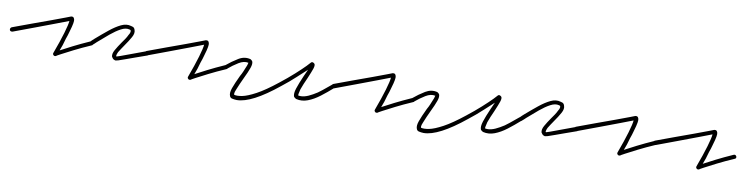

<svg xmlns="http://www.w3.org/2000/svg" viewBox="-29 -592 3619 932"><g transform="rotate(10 1780.5 -126.0)"><path d="M227 -49Q223 -49 221 -51Q215 -56 217 -62Q240 -124 253 -168Q266 -212 267 -229Q249 -222 205.5 -205.5Q162 -189 108.5 -169Q55 -149 4 -130Q-7 -128 -10 -136Q-12 -145 -4 -150Q41 -167 89.5 -184.5Q138 -202 179 -217Q220 -232 246 -242Q272 -252 272 -252H279Q285 -250 286 -246Q289 -242 289 -233Q289 -224 284 -204Q280 -191 276 -175.5Q272 -160 265 -141Q261 -125 255.5 -108.5Q250 -92 245 -80Q267 -92 303.5 -110.5Q340 -129 385 -149Q394 -153 399 -144Q401 -140 399.5 -136Q398 -132 394 -131Q348 -111 311.5 -92.5Q275 -74 253.5 -62.5Q232 -51 232 -50Q231 -50 230 -49.5Q229 -49 227 -49Z M521 -79H519Q511 -81 507 -85.5Q503 -90 501 -94Q497 -108 508 -127.5Q519 -147 535 -170Q543 -181 550 -191.5Q557 -202 561 -211Q568 -222 568.5 -227.5Q569 -233 568 -235Q568 -235 567 -236.5Q566 -238 561 -239Q543 -244 519.5 -231.5Q496 -219 469.5 -197Q443 -175 416 -151Q412 -147 406.5 -142Q401 -137 395 -132Q387 -126 381 -134Q379 -136 379 -140.5Q379 -145 383 -147Q388 -152 393 -157Q398 -162 403 -166Q434 -193 462.5 -216Q491 -239 517 -251.5Q543 -264 566 -257Q577 -255 581 -250.5Q585 -246 586 -241Q592 -226 580 -204.5Q568 -183 551 -159Q544 -149 537.5 -139Q531 -129 526 -121Q521 -110 520.5 -105.5Q520 -101 520 -100Q520 -100 521 -99.5Q522 -99 523 -99Q527 -100 540 -104.5Q553 -109 582 -120Q611 -131 663 -150Q673 -152 675 -144Q677 -140 675.5 -136Q674 -132 670 -130Q637 -119 612 -109.5Q587 -100 569 -94Q542 -84 533 -81.5Q524 -79 521 -79Z M891 -49Q887 -49 885 -51Q879 -56 881 -62Q904 -124 917 -168Q930 -212 931 -229Q913 -222 869.5 -205.5Q826 -189 772.5 -169Q719 -149 668 -130Q657 -128 654 -136Q652 -145 660 -150Q705 -167 753.5 -184.5Q802 -202 843 -217Q884 -232 910 -242Q936 -252 936 -252H943Q949 -250 950 -246Q953 -242 953 -233Q953 -224 948 -204Q944 -191 940 -175.5Q936 -160 929 -141Q925 -125 919.5 -108.5Q914 -92 909 -80Q931 -92 967.5 -110.5Q1004 -129 1049 -149Q1058 -153 1063 -144Q1065 -140 1063.5 -136Q1062 -132 1058 -131Q1012 -111 975.5 -92.5Q939 -74 917.5 -62.5Q896 -51 896 -50Q895 -50 894 -49.5Q893 -49 891 -49Z M1133 8Q1126 8 1121 7Q1116 6 1110 5Q1101 3 1098 -6Q1092 -20 1101 -45Q1110 -70 1129 -110Q1136 -122 1141 -134Q1146 -146 1150 -156Q1155 -167 1156 -172Q1157 -177 1158 -180Q1136 -185 1110.5 -169.5Q1085 -154 1059 -132Q1052 -127 1045 -134Q1043 -136 1043 -140.5Q1043 -145 1047 -147Q1077 -172 1106 -189.5Q1135 -207 1165 -199Q1172 -195 1175 -190Q1180 -179 1172.5 -157.5Q1165 -136 1148 -101Q1141 -86 1134.5 -71.5Q1128 -57 1123 -44Q1116 -28 1116 -22Q1116 -16 1117 -15Q1131 -11 1156.5 -16Q1182 -21 1223 -43Q1264 -65 1323 -112Q1360 -141 1390.5 -168.5Q1421 -196 1439 -214.5Q1457 -233 1457 -234Q1461 -238 1467 -236Q1469 -235 1471.5 -233.5Q1474 -232 1475 -230Q1479 -223 1473.5 -206.5Q1468 -190 1453 -155Q1446 -140 1440 -125.5Q1434 -111 1429 -97Q1425 -81 1424 -74.5Q1423 -68 1423 -66Q1451 -59 1494 -84Q1515 -95 1536 -112.5Q1557 -130 1578 -147Q1585 -154 1592 -146Q1598 -138 1590 -132Q1562 -107 1532.5 -84.5Q1503 -62 1474 -51Q1445 -40 1417 -47Q1410 -50 1405 -56Q1399 -70 1407.5 -96.5Q1416 -123 1434 -164Q1438 -172 1441.5 -180.5Q1445 -189 1449 -197Q1430 -180 1400.5 -152.5Q1371 -125 1335 -97Q1206 8 1133 8Z M1812 -49Q1808 -49 1806 -51Q1800 -56 1802 -62Q1825 -124 1838 -168Q1851 -212 1852 -229Q1834 -222 1790.5 -205.5Q1747 -189 1693.5 -169Q1640 -149 1589 -130Q1578 -128 1575 -136Q1573 -145 1581 -150Q1626 -167 1674.5 -184.5Q1723 -202 1764 -217Q1805 -232 1831 -242Q1857 -252 1857 -252H1864Q1870 -250 1871 -246Q1874 -242 1874 -233Q1874 -224 1869 -204Q1865 -191 1861 -175.5Q1857 -160 1850 -141Q1846 -125 1840.5 -108.5Q1835 -92 1830 -80Q1852 -92 1888.5 -110.5Q1925 -129 1970 -149Q1979 -153 1984 -144Q1986 -140 1984.5 -136Q1983 -132 1979 -131Q1933 -111 1896.5 -92.5Q1860 -74 1838.5 -62.5Q1817 -51 1817 -50Q1816 -50 1815 -49.5Q1814 -49 1812 -49Z M2054 8Q2047 8 2042 7Q2037 6 2031 5Q2022 3 2019 -6Q2013 -20 2022 -45Q2031 -70 2050 -110Q2057 -122 2062 -134Q2067 -146 2071 -156Q2076 -167 2077 -172Q2078 -177 2079 -180Q2057 -185 2031.5 -169.5Q2006 -154 1980 -132Q1973 -127 1966 -134Q1964 -136 1964 -140.5Q1964 -145 1968 -147Q1998 -172 2027 -189.5Q2056 -207 2086 -199Q2093 -195 2096 -190Q2101 -179 2093.5 -157.5Q2086 -136 2069 -101Q2062 -86 2055.5 -71.5Q2049 -57 2044 -44Q2037 -28 2037 -22Q2037 -16 2038 -15Q2052 -11 2077.5 -16Q2103 -21 2144 -43Q2185 -65 2244 -112Q2281 -141 2311.5 -168.5Q2342 -196 2360 -214.5Q2378 -233 2378 -234Q2382 -238 2388 -236Q2390 -235 2392.5 -233.5Q2395 -232 2396 -230Q2400 -223 2394.5 -206.5Q2389 -190 2374 -155Q2367 -140 2361 -125.5Q2355 -111 2350 -97Q2346 -81 2345 -74.5Q2344 -68 2344 -66Q2372 -59 2415 -84Q2436 -95 2457 -112.5Q2478 -130 2499 -147Q2506 -154 2513 -146Q2519 -138 2511 -132Q2483 -107 2453.5 -84.5Q2424 -62 2395 -51Q2366 -40 2338 -47Q2331 -50 2326 -56Q2320 -70 2328.5 -96.5Q2337 -123 2355 -164Q2359 -172 2362.5 -180.5Q2366 -189 2370 -197Q2351 -180 2321.5 -152.5Q2292 -125 2256 -97Q2127 8 2054 8Z M2638 -79H2636Q2628 -81 2624 -85.5Q2620 -90 2618 -94Q2614 -108 2625 -127.5Q2636 -147 2652 -170Q2660 -181 2667 -191.5Q2674 -202 2678 -211Q2685 -222 2685.5 -227.5Q2686 -233 2685 -235Q2685 -235 2684 -236.5Q2683 -238 2678 -239Q2660 -244 2636.5 -231.5Q2613 -219 2586.5 -197Q2560 -175 2533 -151Q2529 -147 2523.5 -142Q2518 -137 2512 -132Q2504 -126 2498 -134Q2496 -136 2496 -140.5Q2496 -145 2500 -147Q2505 -152 2510 -157Q2515 -162 2520 -166Q2551 -193 2579.5 -216Q2608 -239 2634 -251.5Q2660 -264 2683 -257Q2694 -255 2698 -250.5Q2702 -246 2703 -241Q2709 -226 2697 -204.5Q2685 -183 2668 -159Q2661 -149 2654.5 -139Q2648 -129 2643 -121Q2638 -110 2637.5 -105.5Q2637 -101 2637 -100Q2637 -100 2638 -99.5Q2639 -99 2640 -99Q2644 -100 2657 -104.5Q2670 -109 2699 -120Q2728 -131 2780 -150Q2790 -152 2792 -144Q2794 -140 2792.5 -136Q2791 -132 2787 -130Q2754 -119 2729 -109.5Q2704 -100 2686 -94Q2659 -84 2650 -81.5Q2641 -79 2638 -79Z M3008 -49Q3004 -49 3002 -51Q2996 -56 2998 -62Q3021 -124 3034 -168Q3047 -212 3048 -229Q3030 -222 2986.5 -205.5Q2943 -189 2889.5 -169Q2836 -149 2785 -130Q2774 -128 2771 -136Q2769 -145 2777 -150Q2822 -167 2870.5 -184.5Q2919 -202 2960 -217Q3001 -232 3027 -242Q3053 -252 3053 -252H3060Q3066 -250 3067 -246Q3070 -242 3070 -233Q3070 -224 3065 -204Q3061 -191 3057 -175.5Q3053 -160 3046 -141Q3042 -125 3036.5 -108.5Q3031 -92 3026 -80Q3048 -92 3084.5 -110.5Q3121 -129 3166 -149Q3175 -153 3180 -144Q3182 -140 3180.5 -136Q3179 -132 3175 -131Q3129 -111 3092.5 -92.5Q3056 -74 3034.5 -62.5Q3013 -51 3013 -50Q3012 -50 3011 -49.5Q3010 -49 3008 -49Z M3397 -49Q3393 -49 3391 -51Q3385 -56 3387 -62Q3410 -124 3423 -168Q3436 -212 3437 -229Q3419 -222 3375.5 -205.5Q3332 -189 3278.5 -169Q3225 -149 3174 -130Q3163 -128 3160 -136Q3158 -145 3166 -150Q3211 -167 3259.5 -184.5Q3308 -202 3349 -217Q3390 -232 3416 -242Q3442 -252 3442 -252H3449Q3455 -250 3456 -246Q3459 -242 3459 -233Q3459 -224 3454 -204Q3450 -191 3446 -175.5Q3442 -160 3435 -141Q3431 -125 3425.5 -108.5Q3420 -92 3415 -80Q3437 -92 3473.5 -110.5Q3510 -129 3555 -149Q3564 -153 3569 -144Q3571 -140 3569.5 -136Q3568 -132 3564 -131Q3518 -111 3481.5 -92.5Q3445 -74 3423.5 -62.5Q3402 -51 3402 -50Q3401 -50 3400 -49.5Q3399 -49 3397 -49Z"/></g></svg>

Font: Redacted Script Light
Style: Regular
Weight: 300
Designer: Christian Naths
Foundry: Christian Naths
Version: Version 1.001; ttfautohint (v1.8.3)